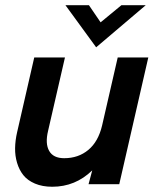

<svg xmlns="http://www.w3.org/2000/svg" viewBox="-20 -709 606 739"><path d="M350.1 -526.9 231.9 -689H322.3L367.2 -623L447.3 -689H541ZM181.2 9.8Q143.1 9.8 114.5 -2.4Q85.9 -14.6 69.8 -34.9Q53.7 -55.2 45.7 -82.3Q37.6 -109.4 38.1 -138.9Q38.6 -168.5 45.9 -200.2L111.8 -487.8H230L165 -205.1Q153.3 -156.2 169.2 -128.2Q185.1 -100.1 227.1 -100.1Q281.7 -100.1 320.1 -132.1Q358.4 -164.1 373 -226.1L433.1 -487.8H550.8L439 0H320.8L335 -53.2Q270 9.8 181.2 9.8Z"/></svg>

Font: HK Grotesk Legacy
Style: Bold Italic
Weight: 700
Italic angle: -13°
Designer: Alfredo Marco Pradil
Foundry: Hanken Design Co.
Version: Version 2.022;PS 002.022;hotconv 1.0.88;makeotf.lib2.5.64775